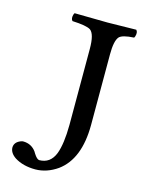

<svg xmlns="http://www.w3.org/2000/svg" viewBox="-103 -710 589 780"><g transform="rotate(15 192.0 -320.0)"><path d="M294.9 -522.9V-225.1Q294.4 -82 214.8 -23.9Q170.9 6.8 122.6 7.3Q70.8 7.3 35.2 -15.1Q10.7 -31.7 9.8 -54.2Q9.8 -77.1 35.6 -87.4Q42.5 -90.3 47.9 -89.8Q80.6 -88.9 100.1 -63Q102.1 -60.5 105.5 -54.2Q118.2 -34.2 127.9 -33.2Q174.8 -33.2 193.4 -80.6Q209.5 -123.5 210 -203.1V-522.9Q210 -585.4 189.5 -600.1Q171.9 -611.3 112.8 -613.8Q104 -622.6 109.9 -641.6Q111.3 -645.5 112.8 -647Q213.4 -645 252 -645Q275.9 -645 372.1 -647Q380.9 -638.2 375 -619.6Q373.5 -615.7 372.1 -613.8Q322.8 -611.3 310.1 -597.2Q294.9 -579.1 294.9 -522.9Z"/></g></svg>

Font: Linux Libertine Display O
Style: Regular
Weight: 400
Designer: Philipp H. Poll
Foundry: Philipp H. Poll
Version: Version 5.0.9